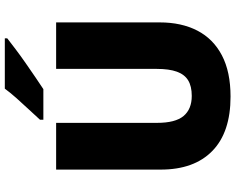

<svg xmlns="http://www.w3.org/2000/svg" viewBox="-110 -857 977 797"><g transform="rotate(-90 378.5 -458.5)"><path d="M684 -284Q684 -194 650 -128Q616 -62 547.5 -26Q479 10 376 10Q228 10 150.5 -65.5Q73 -141 73 -280V-714H267V-295Q267 -219 295.5 -185Q324 -151 379 -151Q419 -151 443.5 -166Q468 -181 479.5 -213Q491 -245 491 -296V-714H684ZM618 -917Q600 -903 573 -882.5Q546 -862 515 -840.5Q484 -819 455.5 -799.5Q427 -780 407 -767H280V-781Q297 -800 321 -825.5Q345 -851 369 -878Q393 -905 409 -927H618Z"/></g></svg>

Font: Noto Sans Armenian Black
Style: Regular
Weight: 900
Version: Version 2.007